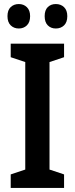

<svg xmlns="http://www.w3.org/2000/svg" viewBox="-20 -930 370 950"><path d="M297 0H33V-67L105 -91V-623L33 -647V-714H297V-647L225 -623V-91L297 -67ZM17 -850Q17 -880 33 -895Q49 -910 73 -910Q97 -910 113 -894.5Q129 -879 129 -850Q129 -820 113 -804.5Q97 -789 73 -789Q49 -789 33 -804.5Q17 -820 17 -850ZM201 -850Q201 -880 216.5 -895Q232 -910 256 -910Q281 -910 297 -894.5Q313 -879 313 -850Q313 -820 297 -804.5Q281 -789 256 -789Q232 -789 216.5 -804.5Q201 -820 201 -850Z"/></svg>

Font: Noto Sans Myanmar UI Condensed SemiBold
Style: Regular
Weight: 600
Width: 3
Designer: Monotype Design Team
Foundry: Monotype Imaging Inc.
Version: Version 2.103; ttfautohint (v1.8.4.7-5d5b)